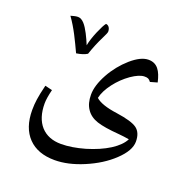

<svg xmlns="http://www.w3.org/2000/svg" viewBox="-125 -541 869 913"><g transform="rotate(20 309.0 -85.0)"><path d="M547.4 47.9C536.6 69.8 515.6 90.8 484.4 110.8C452.6 130.9 415 147 371.1 160.2C326.7 172.9 287.1 179.2 251.5 179.2C208 179.2 173.8 165.5 149.4 138.7C125 111.3 112.8 73.2 112.8 24.4C112.8 6.3 116.7 -17.6 124 -46.9L87.4 -55.7C79.1 -22.9 74.2 2.4 71.8 19.5C69.3 36.6 67.9 54.7 67.9 73.7C67.9 133.8 84 180.2 115.7 212.9C147.5 245.6 191.9 261.7 249 261.7C293.5 261.7 341.8 251 394 229C446.3 207 491.2 179.2 527.8 144.5C564.5 109.9 583 77.6 583 46.9C583 16.6 573.7 -5.4 555.7 -18.6C537.6 -31.7 502.9 -42 451.7 -49.3C397.5 -56.6 360.8 -69.3 341.8 -86.9C347.2 -111.8 360.4 -137.2 380.4 -163.6C400.4 -189.9 423.8 -212.4 450.2 -231C476.6 -249 498.5 -258.3 516.1 -258.3C532.2 -258.3 538.6 -255.9 548.3 -242.7L584 -252.9C571.8 -307.1 551.8 -339.8 506.8 -339.8C481 -339.8 452.1 -325.7 419.4 -297.4C386.7 -268.6 359.4 -234.9 337.9 -195.8C316.4 -156.2 305.7 -121.6 305.7 -90.8C305.7 -61 312 -37.1 325.2 -18.1C337.9 1 356.9 14.6 381.8 22.9C406.7 31.2 444.3 37.1 494.6 41C512.7 42.5 530.3 44.9 547.4 47.9ZM257.8 -430.7C250.5 -421.9 241.2 -403.8 229.5 -376.5C217.8 -348.6 210 -324.7 206.1 -303.7C199.2 -320.8 191.4 -337.9 182.1 -356C163.6 -391.6 145 -416.5 121.6 -416.5C115.2 -416.5 108.9 -415.5 101.6 -413.6L85.4 -409.2C121.1 -359.9 146 -305.7 171.9 -250.5C194.8 -253.9 212.9 -259.8 226.1 -268.1C237.3 -301.8 250.5 -333.5 265.6 -363.8C275.4 -382.8 280.3 -395 280.3 -399.4C280.3 -419.4 269.5 -430.2 257.8 -430.7Z"/></g></svg>

Font: Noto Naskh Arabic
Style: Regular
Weight: 400
Designer: Monotype Design Team
Foundry: Monotype Imaging Inc.
Version: Version 1.07